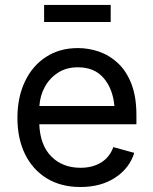

<svg xmlns="http://www.w3.org/2000/svg" viewBox="-20 -748 623 780"><path d="M306.6 11.7Q227.5 11.7 170.2 -23.4Q112.8 -58.6 81.8 -121.6Q50.8 -184.6 50.8 -268.6Q50.8 -352.5 81.1 -416.5Q111.3 -480.5 166.7 -516.6Q222.2 -552.7 296.4 -552.7Q339.8 -552.7 382.1 -538.3Q424.3 -523.9 458.7 -491.9Q493.2 -460 513.7 -407.7Q534.2 -355.5 534.2 -279.8V-243.2H139.6Q143.1 -157.7 188.7 -112.1Q234.4 -66.4 307.1 -66.4Q355.5 -66.4 390.4 -87.6Q425.3 -108.9 440.4 -150.4L525.4 -127Q506.3 -64.9 448.5 -26.6Q390.6 11.7 306.6 11.7ZM140.1 -317.4H444.8Q438.5 -387.2 401.1 -430.9Q363.8 -474.6 296.4 -474.6Q249.5 -474.6 215.6 -452.6Q181.6 -430.7 162.1 -395Q142.6 -359.4 140.1 -317.4ZM429.7 -728V-658.7H159.2V-728Z"/></svg>

Font: Inter
Style: Regular
Weight: 400
Designer: Rasmus Andersson
Foundry: rsms
Version: Version 4.001;git-9221beed3